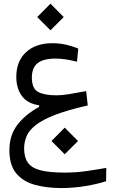

<svg xmlns="http://www.w3.org/2000/svg" viewBox="-20 -690 626 1018"><path d="M306.6 307.1Q226.1 307.1 163.6 289.6Q101.1 272 65.4 228.3Q29.8 184.6 29.8 106.4Q29.8 27.3 72.3 -28.3Q114.7 -84 187.5 -123V-131.8Q125.5 -140.6 95.9 -181.2Q66.4 -221.7 66.4 -282.2Q66.4 -365.2 117.9 -413.1Q169.4 -460.9 256.8 -460.9Q295.9 -460.9 329.8 -453.1Q363.8 -445.3 395 -432.6L388.2 -362.8Q358.9 -370.1 331.1 -374.8Q303.2 -379.4 274.4 -379.4Q210.9 -379.4 179.9 -355.5Q148.9 -331.5 148.9 -278.8Q148.9 -220.2 182.4 -202.4Q215.8 -184.6 280.8 -184.6Q309.6 -184.6 348.1 -191.2Q386.7 -197.8 437 -207L445.3 -130.9Q339.4 -106.9 272.9 -81.3Q206.5 -55.7 170.7 -27.8Q134.8 0 121.3 31.2Q107.9 62.5 107.9 97.2Q107.9 143.6 127.4 171.9Q147 200.2 193.8 212.6Q240.7 225.1 322.8 225.1Q383.8 225.1 439.2 217Q494.6 209 543.5 200.2L542.5 271Q495.6 286.1 432.1 296.6Q368.7 307.1 306.6 307.1ZM247.6 -529.3 177.2 -599.6 247.6 -670.4 317.9 -599.6ZM323.2 127.9 252.9 57.6 323.2 -13.2 393.6 57.6Z"/></svg>

Font: Cascadia Code NF SemiLight
Style: Regular
Weight: 350
Monospace: yes
Designer: Aaron Bell
Foundry: Saja Typeworks
Version: Version 2404.023; ttfautohint (v1.8.4)